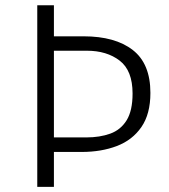

<svg xmlns="http://www.w3.org/2000/svg" viewBox="-20 -725 655 745"><path d="M189.2 -704.6V-584.1H304.1Q426.7 -584.1 495.1 -531Q563.6 -477.9 563.6 -364.6Q563.6 -282.6 528.7 -232.1Q493.8 -181.5 433.6 -158.5Q373.3 -135.4 296.9 -135.4H189.2V0H124.6V-704.6ZM316.9 -528.2H189.2V-191.8H315.4Q367.2 -191.8 407.7 -206.4Q448.2 -221 471.3 -258.2Q494.4 -295.4 494.4 -362.1Q494.4 -451.3 444.4 -489.7Q394.4 -528.2 316.9 -528.2Z"/></svg>

Font: Fira Code Light
Style: Regular
Weight: 300
Monospace: yes
Designer: Carrois Corporate, Edenspiekermann AG, Nikita Prokopov
Foundry: Carrois Corporate, Edenspiekermann AG, Nikita Prokopov
Version: Version 6.000; ttfautohint (v1.8.2) -l 8 -r 50 -G 200 -x 14 